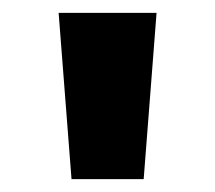

<svg xmlns="http://www.w3.org/2000/svg" viewBox="-20 -793 334 298"><path d="M91 -515 71 -773H223L203 -515Z"/></svg>

Font: Noto Sans Telugu SemiCondensed ExtraBold
Style: Regular
Weight: 800
Width: 4
Designer: Jelle Bosma - Monotype Design Team
Foundry: Monotype Imaging Inc.
Version: Version 2.005; ttfautohint (v1.8.4.7-5d5b)